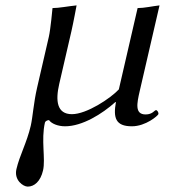

<svg xmlns="http://www.w3.org/2000/svg" viewBox="-20 -459 680 713"><path d="M408.5 -80H410.5C400.1 -22 408.7 10 469.7 10C521.7 10 566.9 -30 568.1 -35C569.7 -42 563.5 -50 559.5 -50C553.5 -50 546.8 -34 520.8 -34C479.8 -34 488.3 -75 498.9 -121L572.4 -439C545.7 -436 516 -429 491 -429L421.3 -127C390.7 -94 302.1 -35 247.1 -35C191.1 -35 185.6 -85 199.9 -147L245.2 -343C252.6 -375 264.4 -439 264.4 -439C233.7 -436 199 -429 175 -429C175 -429 167.8 -350 161.3 -322L117.9 -134C104.5 -76 101.8 -25 94.2 8C79.6 71 52.8 118 41 169C31.5 210 66 234 83 234C107 234 130.4 215 139.8 174C149.8 131 131.9 61 146.9 -4C148.1 -9 156 -13 162 -13C171 0 194.7 10 221.7 10C285.7 10 359.3 -36 408.5 -80Z"/></svg>

Font: Linux Libertine Mono O
Style: Mono Oblique
Weight: 400
Italic angle: -13°
Designer: Philipp H. Poll
Foundry: Philipp H. Poll
Version: Version 5.1.7